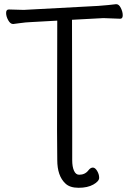

<svg xmlns="http://www.w3.org/2000/svg" viewBox="-20 -730 617 912"><path d="M323 -106V31Q323 62 331.5 81Q340 100 356 100Q384 100 400 79Q410 66 421 66Q432 66 441.5 82Q451 98 451 114.5Q451 131 423.5 146.5Q396 162 353.5 162Q311 162 290 141Q252 105 252 30L251 -108L252 -632L126 -625Q101 -624 77.5 -620.5Q54 -617 43 -616H42Q29 -616 19 -634Q9 -652 9 -668.5Q9 -685 22 -685L93 -683L447 -702Q470 -704 494 -706Q518 -708 530 -710H533Q545 -710 554 -692Q563 -674 563 -657.5Q563 -641 551 -641L471 -644L322 -636Z"/></svg>

Font: LXGW Bright GB
Style: Regular
Weight: 400
Designer: Christian Thalmann (Catharsis Fonts)
Foundry: LXGW / Christian Thalmann (Catharsis Fonts) / Fontworks Inc.
Version: Version 5.510